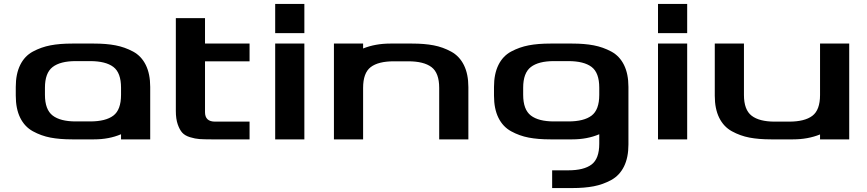

<svg xmlns="http://www.w3.org/2000/svg" viewBox="-20 -707 4398 974"><path d="M208 -226Q208 -151 247 -121Q286 -91 364 -91H437Q516 -91 555 -120.5Q594 -150 594 -226V-262Q594 -338 555 -367.5Q516 -397 437 -397H364Q286 -397 247 -367Q208 -337 208 -262ZM742 0H594V-26Q533 0 457 0H346Q283 0 236 -9Q189 -18 147 -41Q105 -64 82.5 -109.5Q60 -155 60 -222V-266Q60 -332 82.5 -377.5Q105 -423 147 -445.5Q189 -468 236 -477Q283 -486 346 -486H457Q519 -486 566 -477Q613 -468 655 -445.5Q697 -423 719.5 -377.5Q742 -332 742 -266Z M872 -615H1020V-486H1246V-396H1020V-138Q1020 -90 1071 -90H1246V0H1052Q1015 0 992.5 -1.5Q970 -3 944 -11Q918 -19 904.5 -34Q891 -49 881.5 -76.5Q872 -104 872 -144Z M1524 0H1376V-486H1524ZM1524 -687V-539H1376V-687Z M2208 -261Q2208 -337 2169 -366.5Q2130 -396 2051 -396H1978Q1899 -396 1860.5 -366.5Q1822 -337 1822 -261V0H1674V-486H1822V-461Q1884 -486 1960 -486H2071Q2133 -486 2180 -477Q2227 -468 2269 -445Q2311 -422 2333.5 -376.5Q2356 -331 2356 -265V0H2208Z M2634 -226Q2634 -151 2673 -121Q2712 -91 2790 -91H2863Q2942 -91 2981 -120.5Q3020 -150 3020 -226V-262Q3020 -338 2981 -367.5Q2942 -397 2863 -397H2790Q2712 -397 2673 -367Q2634 -337 2634 -262ZM2781 157H2863Q2942 157 2981 127.5Q3020 98 3020 22V-26Q2959 0 2883 0H2772Q2709 0 2662 -9Q2615 -18 2573 -41Q2531 -64 2508.5 -109.5Q2486 -155 2486 -222V-266Q2486 -332 2508.5 -377.5Q2531 -423 2573 -445.5Q2615 -468 2662 -477Q2709 -486 2772 -486H2883Q2945 -486 2992 -477Q3039 -468 3081 -445.5Q3123 -423 3145.5 -377.5Q3168 -332 3168 -266V26Q3168 92 3145.5 137.5Q3123 183 3081 206Q3039 229 2992 238Q2945 247 2883 247H2781Z M3466 0H3318V-486H3466ZM3466 -687V-539H3318V-687Z M3754 -225Q3754 -150 3793 -120Q3832 -90 3910 -90H3983Q4062 -90 4101 -119.5Q4140 -149 4140 -225V-486H4288V0H4140V-25Q4078 0 4003 0H3892Q3829 0 3782 -9Q3735 -18 3693 -41Q3651 -64 3628.5 -109.5Q3606 -155 3606 -221V-486H3754Z"/></svg>

Font: Aneo
Style: Bold
Weight: 700
Designer: Anastasios Pappas
Foundry: Anastasios Pappas
Version: Version 1.000